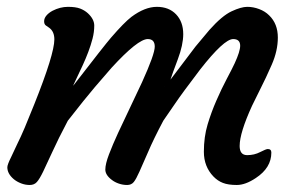

<svg xmlns="http://www.w3.org/2000/svg" viewBox="-20 -525 855 550"><path d="M403.3 -413.1Q375 -413.1 299.8 -331.1Q243.7 -267.1 218.3 -234.9L174.3 -179.2Q146 -125.5 129.9 -89.8L103.5 -33.2Q93.3 -12.2 85.7 -3.7Q78.1 4.9 65.2 4.9Q52.2 4.9 40.3 0.2Q28.3 -4.4 19.5 -11.7Q1 -27.3 1 -45.9Q1 -53.2 11.7 -74.7L30.3 -114.3Q39.1 -131.8 50.8 -159.2L78.1 -226.1Q135.7 -370.1 135.7 -412.1Q135.7 -434.6 121.1 -445.3L111.3 -452.1Q106.4 -455.6 106.4 -464.1Q106.4 -472.7 113 -480.5Q119.6 -488.3 130.4 -494.1Q152.3 -505.4 174.6 -505.4Q196.8 -505.4 209.5 -500.5Q222.2 -495.6 231.4 -487.3Q250 -470.2 250 -451.7Q250 -433.1 245.1 -414.3Q240.2 -395.5 232.9 -376.2Q225.6 -356.9 217.3 -338.9Q197.8 -296.9 193.1 -287.4Q188.5 -277.8 190.4 -280.3Q279.8 -396 297.9 -417Q335.4 -460.4 356.4 -476.6Q395 -505.4 429.4 -505.4Q463.9 -505.4 484.4 -483.9Q504.9 -462.4 504.9 -427.2Q504.9 -396.5 489.3 -355Q473.6 -313.5 468.3 -296.9L540 -391.6L580.1 -439.5Q616.2 -480 643.6 -492.7Q670.9 -505.4 688.2 -505.4Q705.6 -505.4 722.4 -499Q739.3 -492.7 751 -481Q775.9 -457 775.9 -417.5Q775.9 -379.4 758.3 -339.4Q740.7 -299.3 727.5 -273.7Q714.4 -248 702.1 -222.2Q666.5 -144.5 666.5 -106.9Q666.5 -80.6 688 -80.6Q708.5 -80.6 725.3 -89.4Q742.2 -98.1 747.1 -98.1Q757.3 -98.1 757.3 -87.9Q757.3 -44.4 712.9 -15.1Q683.1 4.9 658.4 4.9Q633.8 4.9 618.7 -1Q603.5 -6.8 591.3 -19.5Q564 -47.9 564 -90.3Q564 -132.8 574.7 -168.5Q585.4 -204.1 600.1 -237.5Q614.7 -271 629.6 -299.1Q644.5 -327.1 652.3 -343.8Q668 -377.9 668 -394Q668 -413.1 647.9 -413.1Q621.6 -413.1 553.2 -325.7Q501.5 -257.8 481.4 -228L447.8 -179.2Q419.4 -125.5 404.3 -89.8L379.4 -33.2Q370.1 -12.2 363.3 -3.7Q356.4 4.9 344.2 4.9Q332 4.9 320.6 1Q309.1 -2.9 300.8 -9.3Q281.7 -23.4 281.7 -39.3Q281.7 -55.2 292.2 -82.8Q302.7 -110.4 318.4 -144.5L386.7 -289.1Q423.3 -369.6 423.3 -391.4Q423.3 -413.1 403.3 -413.1ZM451.7 -275.4Q452.1 -275.4 452.1 -275.9L452.6 -276.9Q451.7 -275.9 451.7 -275.4Z"/></svg>

Font: Courgette
Style: Regular
Weight: 400
Designer: Karolina Lach
Foundry: Sorkin Type Co.
Version: Version 1.002